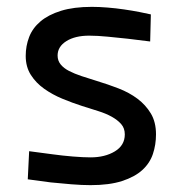

<svg xmlns="http://www.w3.org/2000/svg" viewBox="-20 -531 531 560"><path d="M418 -410Q385 -414 353 -418Q325 -421 294.5 -424Q264 -427 240 -427Q199 -427 173.5 -411Q148 -395 148 -369Q148 -354 157 -343Q166 -332 181.5 -324Q197 -316 218 -309Q239 -302 262 -295Q295 -285 326 -273Q357 -261 381 -243Q405 -225 420 -200Q435 -175 435 -139Q435 -109 426 -82Q417 -55 395 -35Q373 -15 336 -3Q299 9 244 9Q219 9 188 6.5Q157 4 128 1Q95 -3 61 -8L65 -90Q100 -85 133 -81Q162 -77 192.5 -74.5Q223 -72 244 -72Q286 -72 315 -89.5Q344 -107 344 -139Q344 -157 333.5 -169Q323 -181 306 -190.5Q289 -200 266.5 -207Q244 -214 219 -222Q191 -231 162 -243Q133 -255 109 -272Q85 -289 70 -312.5Q55 -336 55 -368Q55 -397 65 -423Q75 -449 98 -468.5Q121 -488 158 -499.5Q195 -511 248 -511Q269 -511 293.5 -509Q318 -507 342 -503.5Q366 -500 386.5 -496Q407 -492 420 -489Z"/></svg>

Font: Panefresco 600wt
Style: Regular
Weight: 600
Designer: Campivisivi
Foundry: Campivisivi & Chank Co
Version: Version 1.001